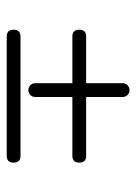

<svg xmlns="http://www.w3.org/2000/svg" viewBox="65 -626 414 585"><g transform="rotate(90 272.5 -333.0)"><path d="M91 -346Q70 -346 70 -367Q70 -388 91 -388H233V-499Q233 -508 239 -514Q245 -520 254 -520Q263 -520 269 -514Q275 -508 275 -499V-388H454Q475 -388 475 -367Q475 -346 454 -346H275V-233Q275 -224 269 -218Q263 -212 254 -212Q245 -212 239 -218Q233 -224 233 -233V-346ZM91 -146Q70 -146 70 -167Q70 -188 91 -188H454Q475 -188 475 -167Q475 -146 454 -146Z"/></g></svg>

Font: Jura Light
Style: Regular
Weight: 300
Designer: Daniel Johnson, Alexei Vanyashin
Foundry: Daniel Johnson
Version: Version 5.103